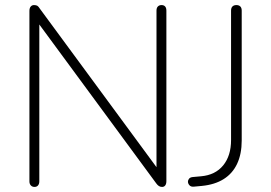

<svg xmlns="http://www.w3.org/2000/svg" viewBox="-20 -731 1069 757"><path d="M116 6Q107 6 101.5 0Q96 -6 96 -16V-688Q96 -699 101 -705Q106 -711 114 -711Q123 -711 127.5 -708Q132 -705 137 -697L619 -42H597V-689Q597 -700 602.5 -705.5Q608 -711 617 -711Q626 -711 631 -705.5Q636 -700 636 -689V-17Q636 -6 631.5 0Q627 6 619 6Q612 6 606.5 2.5Q601 -1 596 -8L114 -663H135V-16Q135 -6 130 0Q125 6 116 6ZM744 5Q733 6 727 -0.5Q721 -7 721 -15Q721 -21 725.5 -26.5Q730 -32 740 -33L773 -36Q829 -41 860 -79Q891 -117 891 -179V-689Q891 -700 896.5 -705.5Q902 -711 912 -711Q922 -711 927.5 -705.5Q933 -700 933 -689V-177Q933 -124 915 -85.5Q897 -47 862 -25Q827 -3 776 2Z"/></svg>

Font: Nunito ExtraLight
Style: Regular
Weight: 200
Designer: Vernon Adams
Foundry: Vernon Adams
Version: Version 3.602